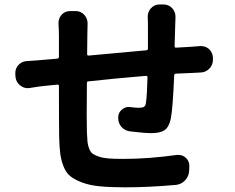

<svg xmlns="http://www.w3.org/2000/svg" viewBox="-20 -801 1040 851"><path d="M634.8 -727.5Q634.8 -748 648.4 -763.7Q664.1 -781.2 686.5 -781.2H705.1Q728.5 -781.2 744.1 -763.7Q757.8 -748 757.8 -726.6Q757.8 -725.6 757.8 -723.6Q757.8 -710.9 756.8 -696.3Q755.9 -647.5 753.9 -596.7Q753.9 -588.9 760.7 -589.8Q809.6 -592.8 829.1 -593.8Q830.1 -593.8 866.2 -596.7Q869.1 -596.7 871.1 -596.7Q891.6 -596.7 907.2 -583Q923.8 -566.4 923.8 -543V-536.1Q923.8 -512.7 907.2 -496.1Q890.6 -479.5 866.2 -479.5Q844.7 -478.5 828.1 -477.5Q773.4 -475.6 758.8 -474.6Q752 -473.6 752 -466.8Q746.1 -322.3 737.3 -276.4Q729.5 -238.3 710 -224.6Q690.4 -210.9 651.4 -210.9Q620.1 -210.9 555.7 -218.8Q533.2 -221.7 517.6 -239.3Q503.9 -255.9 503.9 -278.3Q503.9 -279.3 503.9 -280.3Q503.9 -301.8 520.5 -315.4Q534.2 -327.1 551.8 -327.1Q554.7 -327.1 558.6 -326.2Q583 -323.2 595.7 -323.2Q611.3 -323.2 618.2 -327.6Q625 -332 627 -345.7Q631.8 -379.9 633.8 -458Q633.8 -464.8 627 -464.8Q497.1 -454.1 372.1 -440.4Q365.2 -440.4 365.2 -432.6Q364.3 -346.7 364.3 -293Q364.3 -237.3 365.2 -215.8Q366.2 -188.5 367.7 -173.3Q369.1 -158.2 375 -142.6Q380.9 -127 390.1 -120.1Q399.4 -113.3 418 -106.9Q436.5 -100.6 461.4 -98.6Q486.3 -96.7 525.4 -96.7Q638.7 -96.7 763.7 -114.3Q767.6 -114.3 771.5 -114.3Q789.1 -114.3 802.7 -102.5Q819.3 -87.9 819.3 -65.4L818.4 -44.9Q817.4 -19.5 800.3 -1.5Q783.2 16.6 758.8 18.6Q637.7 29.3 534.2 29.3Q468.8 29.3 423.3 24.9Q377.9 20.5 345.2 8.3Q312.5 -3.9 293 -19Q273.4 -34.2 262.2 -62Q251 -89.8 247.1 -119.6Q243.2 -149.4 242.2 -196.3Q241.2 -238.3 241.2 -419.9Q241.2 -426.8 233.4 -425.8L173.8 -419.9Q154.3 -418 112.3 -411.1Q107.4 -410.2 102.5 -410.2Q85 -410.2 70.3 -421.9Q51.8 -435.5 48.8 -459L47.9 -471.7Q47.9 -474.6 47.9 -477.5Q47.9 -497.1 60.5 -511.7Q76.2 -529.3 99.6 -530.3Q131.8 -532.2 166 -535.2L233.4 -541Q241.2 -542 241.2 -549.8V-641.6Q241.2 -668.9 239.3 -694.3Q239.3 -697.3 239.3 -699.2Q239.3 -719.7 252.9 -735.4Q267.6 -752 291 -752H315.4Q337.9 -752 353.5 -735.4Q368.2 -718.8 368.2 -697.3Q368.2 -696.3 368.2 -694.3Q367.2 -673.8 367.2 -649.4Q367.2 -596.7 366.2 -561.5Q366.2 -553.7 373 -554.7Q521.5 -568.4 628.9 -578.1Q635.7 -579.1 635.7 -585.9V-691.4Z"/></svg>

Font: Gen Jyuu Gothic Monospace Bold
Style: Bold
Weight: 700
Designer: [Source Han Sans]
Ryoko NISHIZUKA  (kana & ideographs); Paul D. Hunt (Latin, Greek & Cyrillic); Wenlong ZHANG  (bopomofo
Version: Version 1.002.20150607